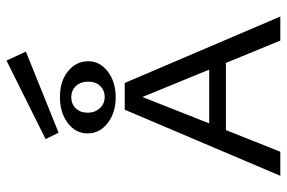

<svg xmlns="http://www.w3.org/2000/svg" viewBox="-162 -698 860 575"><g transform="rotate(-90 267.5 -410.0)"><path d="M401 -762 158 -664 139 -703 374 -820ZM372 -575Q372 -540 341 -516.5Q310 -493 264 -493Q218 -493 187 -517Q156 -541 156 -577Q156 -613 187 -636.5Q218 -660 265 -660Q312 -660 342 -636Q372 -612 372 -575ZM311 -575Q311 -598 298 -612Q285 -626 264 -626Q244 -626 231 -612.5Q218 -599 218 -577Q218 -555 231.5 -540.5Q245 -526 265 -526Q285 -526 298 -539.5Q311 -553 311 -575ZM434 0 367 -163H166L101 0H29L227 -466H307L506 0ZM186 -213H347L265 -413Z"/></g></svg>

Font: EauTestSC
Style: Regular
Weight: 400
Designer: Christian Thalmann (Catharsis Fonts)
Version: Version 0.001;PS 000.001;hotconv 1.0.88;makeotf.lib2.5.64775